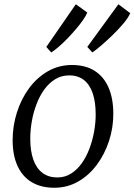

<svg xmlns="http://www.w3.org/2000/svg" viewBox="-20 -874 633 904"><path d="M319 -568Q382 -568 425.2 -540.8Q468.5 -513.5 491 -462Q513.5 -410.5 513.5 -337.5Q513.5 -272 493.2 -210Q473 -148 436 -98.2Q399 -48.5 348 -19.2Q297 10 235.5 10Q173.5 10 129.5 -16.2Q85.5 -42.5 62.5 -92.8Q39.5 -143 39.5 -214Q39.5 -281 59.5 -344.2Q79.5 -407.5 116.5 -458Q153.5 -508.5 205 -538.2Q256.5 -568 319 -568ZM305.5 -519Q269 -519 239.8 -501Q210.5 -483 188.5 -452.5Q166.5 -422 151.8 -383.2Q137 -344.5 129.8 -302.8Q122.5 -261 122.5 -221Q122.5 -163 137 -122.2Q151.5 -81.5 180 -60Q208.5 -38.5 250 -38.5Q285.5 -38.5 314.2 -56.5Q343 -74.5 364.8 -105Q386.5 -135.5 401 -174Q415.5 -212.5 423 -254Q430.5 -295.5 430.5 -335Q430.5 -393 416.8 -434Q403 -475 375.5 -497Q348 -519 305.5 -519ZM198 -653 337 -854 391 -815Q385 -800 370.8 -779.5Q356.5 -759 337.5 -736.8Q318.5 -714.5 297.8 -693Q277 -671.5 257 -654.2Q237 -637 221.5 -627ZM391 -653 537.5 -854 593 -812Q585 -792 562.5 -765Q540 -738 511.5 -710.2Q483 -682.5 456.8 -660Q430.5 -637.5 415 -627Z"/></svg>

Font: Merriweather 7pt Light
Style: Italic
Weight: 300
Italic angle: -7.8°
Designer: Eben Sorkin
Foundry: Eben Sorkin
Version: Version 2.200;gftools[0.9.31]